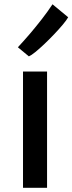

<svg xmlns="http://www.w3.org/2000/svg" viewBox="-20 -898 346 918"><path d="M90 0V-556H205V0ZM118 -628.5 65.5 -672Q93.5 -702 122.8 -736.2Q152 -770.5 180 -806.5Q208 -842.5 231 -877.5L306 -815.5Q298.5 -802 280.5 -780.5Q262.5 -759 239.5 -734.8Q216.5 -710.5 192.5 -687.8Q168.5 -665 148.8 -649Q129 -633 118 -628.5Z"/></svg>

Font: Koeln Type Sans
Style: Regular
Weight: 400
Designer: Eben Sorkin
Foundry: Eben Sorkin
Version: Version 2.001